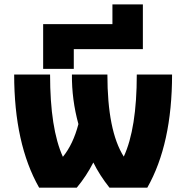

<svg xmlns="http://www.w3.org/2000/svg" viewBox="-20 -871 862 893"><path d="M644.5 -642.6H323.2V-550.8H180.7V-758.8H502.9V-850.6H644.5ZM272.5 -141.6Q320.3 -200.2 344.7 -293.9Q313.5 -407.2 314.5 -524.4H479.5Q479.5 -262.7 555.7 -142.6Q616.2 -273.4 616.2 -524.4H780.3Q780.3 -201.2 665 2H489.3Q443.4 -55.7 414.1 -115.2Q381.8 -51.8 336.9 2H162.1Q45.9 -202.1 45.9 -524.4H212.9Q212.9 -272.5 272.5 -141.6Z"/></svg>

Font: Gen Shin Gothic Heavy
Style: Bold
Weight: 900
Designer: [Source Han Sans]
Ryoko NISHIZUKA  (kana & ideographs); Paul D. Hunt (Latin, Greek & Cyrillic); Wenlong ZHANG  (bopomofo
Version: Version 1.002.20150607